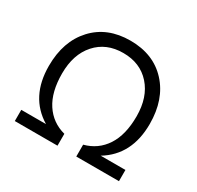

<svg xmlns="http://www.w3.org/2000/svg" viewBox="-145 -839 1037 1009"><g transform="rotate(30 374.0 -335.0)"><path d="M540 -68H690V0H431V-72Q511 -93 555.5 -161Q600 -229 600 -341Q600 -457 538.5 -526Q477 -595 374 -595Q271 -595 209.5 -526Q148 -457 148 -341Q148 -229 192.5 -161Q237 -93 317 -72V0H58V-68H208Q68 -153 68 -341Q68 -490 151 -580Q234 -670 374 -670Q514 -670 597 -580Q680 -490 680 -341Q680 -153 540 -68Z"/></g></svg>

Font: Elaine Sans
Style: Regular
Weight: 400
Designer: Wei Huang
Foundry: Wei Huang
Version: Version 2.001;December 24, 2019;FontCreator 12.0.0.2547 64-b